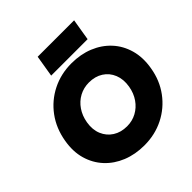

<svg xmlns="http://www.w3.org/2000/svg" viewBox="-234 -1078 1267 1267"><g transform="rotate(-45 400.0 -444.0)"><path d="M396 12Q311 12 240.5 -16.5Q170 -45 121.5 -97.5Q73 -150 52.5 -221.5Q32 -293 47 -380Q64 -480 119 -554.5Q174 -629 256.5 -670.5Q339 -712 438 -712Q523 -712 593 -683.5Q663 -655 711.5 -602.5Q760 -550 780.5 -477.5Q801 -405 786 -318Q770 -220 715 -145.5Q660 -71 577.5 -29.5Q495 12 396 12ZM404 -158Q453 -158 493.5 -180Q534 -202 561.5 -241.5Q589 -281 598 -334Q608 -394 589 -441Q570 -488 528.5 -514.5Q487 -541 430 -541Q381 -541 340 -519Q299 -497 271.5 -457Q244 -417 235 -364Q225 -304 244.5 -257.5Q264 -211 305.5 -184.5Q347 -158 404 -158ZM286 -749 311 -900H651L626 -749Z"/></g></svg>

Font: Figtree Black
Style: Italic
Weight: 900
Italic angle: -9.5°
Foundry: Erik Kennedy
Version: Version 2.001;gftools[0.9.30]